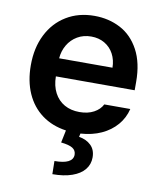

<svg xmlns="http://www.w3.org/2000/svg" viewBox="-84 -604 736 888"><g transform="rotate(10 283.5 -159.5)"><path d="M288.1 -537.1Q355.5 -537.1 410.4 -508.3Q465.3 -479.5 497.8 -419.2Q530.3 -358.9 530.3 -269.5V-230.5H160.2Q160.6 -186 177.7 -153.6Q194.8 -121.1 225.1 -104Q255.4 -86.9 295.9 -86.9Q335.4 -86.9 363.3 -102.1Q391.1 -117.2 403.3 -141.6H525.4Q515.1 -98.6 486.8 -65.7Q458.5 -32.7 415.5 -12.9Q372.6 6.8 317.9 10.3L314.5 26.4Q349.1 31.7 370.8 52.7Q392.6 73.7 392.6 109.4Q392.6 142.1 372.8 166.5Q353 190.9 314.7 204.3Q276.4 217.8 222.7 217.8L221.7 156.2Q307.1 156.2 308.6 112.3Q308.6 91.3 291.7 80.8Q274.9 70.3 237.3 66.4L249.5 7.8Q183.6 -1.5 135.7 -36.9Q87.9 -72.3 62.5 -129.6Q37.1 -187 37.1 -261.7Q37.1 -343.3 68.4 -405.5Q99.6 -467.8 156.5 -502.4Q213.4 -537.1 288.1 -537.1ZM411.1 -315.4Q410.6 -351.6 395.5 -379.9Q380.4 -408.2 353 -424.3Q325.7 -440.4 290 -440.4Q253.4 -440.4 224.9 -423.6Q196.3 -406.7 179.7 -378.2Q163.1 -349.6 160.6 -315.4Z"/></g></svg>

Font: Pretendard GOV SemiBold
Style: Regular
Weight: 600
Designer: Base glyphs from Inter by Rasmus Andersson; Hangeul glyphs from Noto Sans CJK(Source Han Sans) by Jang Soo-young and Kan
Foundry: Kil Hyung-jin
Version: Version 1.309